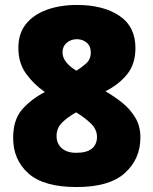

<svg xmlns="http://www.w3.org/2000/svg" viewBox="-20 -744 618 774"><path d="M289 10Q156 10 94.5 -45Q33 -100 33 -188Q33 -261 69 -302.5Q105 -344 161 -373Q116 -404 85 -447Q54 -490 54 -551Q54 -609 84.5 -647Q115 -685 168.5 -704.5Q222 -724 291 -724Q396 -724 461 -680.5Q526 -637 526 -550Q526 -486 492.5 -444.5Q459 -403 405 -376Q440 -356 472 -330.5Q504 -305 525 -270.5Q546 -236 546 -190Q546 -103 483.5 -46.5Q421 10 289 10ZM288 -459Q309 -472 327.5 -488.5Q346 -505 346 -533Q346 -558 329.5 -572Q313 -586 290 -586Q266 -586 249 -571.5Q232 -557 232 -533Q232 -511 248 -492Q264 -473 288 -459ZM287 -128Q330 -128 350.5 -145Q371 -162 371 -192Q371 -223 345 -247.5Q319 -272 287 -291Q254 -273 231 -250.5Q208 -228 208 -196Q208 -165 229 -146.5Q250 -128 287 -128Z"/></svg>

Font: Noto Sans Bengali UI Black
Style: Regular
Weight: 900
Designer: Jelle Bosma - Monotype Design Team
Foundry: Monotype Imaging Inc.
Version: Version 2.003; ttfautohint (v1.8.4.7-5d5b)